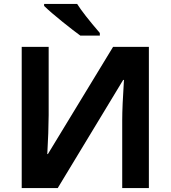

<svg xmlns="http://www.w3.org/2000/svg" viewBox="-20 -951 863 971"><path d="M89.8 -713.9H226.1V-369.1L224.1 -276.9L219.2 -171.9H222.2L551.8 -713.9H732.9V0H598.1V-342.8Q598.1 -411.6 606.9 -546.9H603L272 0H89.8ZM203.1 -931.2H370.1Q400.9 -881.8 484.9 -784.2V-771H386.2Q355.5 -793 295.9 -840.8Q236.3 -888.7 203.1 -920.9Z"/></svg>

Font: NotoSans-Bold
Style: Bold
Weight: 700
Designer: Monotype Design team
Foundry: Monotype Imaging Inc.
Version: Version 1.04